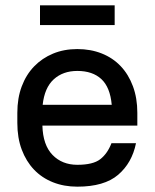

<svg xmlns="http://www.w3.org/2000/svg" viewBox="-20 -692 580 720"><path d="M270 8Q220 8 178.5 -8.5Q137 -25 107.5 -56Q78 -87 61.5 -131Q45 -175 45 -231V-269Q45 -324 61.5 -368Q78 -412 108 -443Q138 -474 179 -491Q220 -508 270 -508Q320 -508 361.5 -491.5Q403 -475 432.5 -444Q462 -413 478.5 -368.5Q495 -324 495 -269V-221H139Q141 -148 177 -111Q213 -74 270 -74Q329 -74 356 -95Q383 -116 398 -155H490Q475 -81 423 -36.5Q371 8 270 8ZM270 -426Q216 -426 181.5 -394.5Q147 -363 140 -299H399Q393 -365 360 -395.5Q327 -426 270 -426ZM130 -672H410V-598H130Z"/></svg>

Font: Retni Sans Medium
Style: Regular
Weight: 500
Designer: Vitaly Kuzmin
Foundry: ParaType Ltd.
Version: Version 1.00;March 2, 2019;FontCreator 11.5.0.2425 64-bit; t